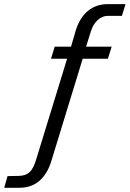

<svg xmlns="http://www.w3.org/2000/svg" viewBox="-160 -743 628 930"><path d="M-139.5 166.5 -123.5 110 -69 109Q-35.5 108.5 -16.5 90.8Q2.5 73 15.5 28.5L165 -458.5H87L105 -517H184L208 -599Q228 -660 267.5 -691.5Q307 -723 362 -723H448L430.5 -666H361Q335 -666 313 -645.8Q291 -625.5 280.5 -592L257 -517H381L362.5 -458.5H240.5L88.5 37.5Q70 98.5 31.2 132.5Q-7.5 166.5 -66 166.5Z"/></svg>

Font: Public Sans Thin Light
Style: Italic
Weight: 300
Italic angle: -8°
Version: Version 2.001